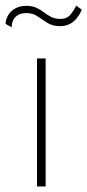

<svg xmlns="http://www.w3.org/2000/svg" viewBox="-43 -670 314 690"><path d="M90 -460V0H121V-460ZM-23 -584 -1 -572Q-1 -584 3.5 -595.5Q8 -607 20 -615Q32 -623 52 -623Q75 -623 91.5 -611.5Q108 -600 127 -588Q146 -576 173 -576Q191 -576 206 -583Q221 -590 232 -603.5Q243 -617 251 -635L231 -650Q219 -626 207 -614Q195 -602 175 -602Q155 -602 141 -609Q127 -616 115 -625.5Q103 -635 88 -642Q73 -649 51 -649Q29 -649 12.5 -640Q-4 -631 -13 -616.5Q-22 -602 -23 -584Z"/></svg>

Font: Jost ExtraLight
Style: Regular
Weight: 250
Version: Version 3.710